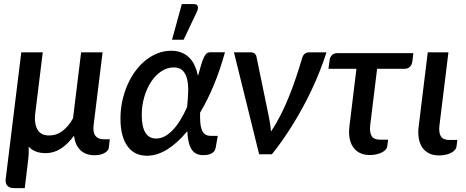

<svg xmlns="http://www.w3.org/2000/svg" viewBox="-20 -772 2333 961"><path d="M194 -510 155.5 -197Q151.5 -149.5 168.5 -121.8Q185.5 -94 226 -94Q263.5 -94 293.2 -116.8Q323 -139.5 345.5 -180L386 -510H493.5L448.5 -145Q444.5 -109 457.8 -92Q471 -75 497.5 -75H529.5L524.5 -32Q522.5 -17.5 503.2 -6.2Q484 5 452 5Q432.5 5 415.2 -0.8Q398 -6.5 384.5 -18.5Q371 -30.5 362.2 -49Q353.5 -67.5 350.5 -93Q320 -51 284.8 -28.2Q249.5 -5.5 208.5 -5.5Q180 -5.5 159 -13.8Q138 -22 123.5 -38Q124.5 -18 123.2 2.5Q122 23 119.5 40.5L104 169.5H50.5Q28 169.5 17 157.8Q6 146 8.5 124L86.5 -510Z M583 0ZM1059.5 -32.5Q1058 -26 1054.8 -19.5Q1051.5 -13 1044.5 -7.8Q1037.5 -2.5 1026.2 1Q1015 4.5 998 4.5Q977 4.5 962.5 -2.8Q948 -10 938.5 -25Q929 -40 924 -62.5Q919 -85 917.5 -115.5Q869 -56.5 817.8 -24.5Q766.5 7.5 715 7.5Q685.5 7.5 661.2 -3.8Q637 -15 619.5 -38.2Q602 -61.5 592.5 -96.2Q583 -131 583 -178.5Q583 -224 592.2 -266.8Q601.5 -309.5 618 -347.2Q634.5 -385 657.8 -416.5Q681 -448 709.2 -470.5Q737.5 -493 769.8 -505.5Q802 -518 837 -518Q867.5 -518 890.2 -508.2Q913 -498.5 929 -481.8Q945 -465 955.2 -442Q965.5 -419 971 -392.5L975.5 -407.5Q984.5 -441 991.2 -461.2Q998 -481.5 1004.5 -492.5Q1011 -503.5 1017.8 -507Q1024.5 -510.5 1033 -510.5H1106Q1082 -423 1050.5 -347Q1019 -271 981.5 -208Q981 -183 982.2 -162Q983.5 -141 989 -125.2Q994.5 -109.5 1005.2 -100.8Q1016 -92 1035 -92H1070ZM762 -78.5Q783.5 -78.5 804.2 -89.5Q825 -100.5 844.5 -120.8Q864 -141 882 -170.2Q900 -199.5 916.5 -236Q920.5 -274.5 921.8 -310.2Q923 -346 917 -373.8Q911 -401.5 895.2 -418Q879.5 -434.5 849.5 -434.5Q817 -434.5 788 -415.5Q759 -396.5 737.2 -364Q715.5 -331.5 702.5 -288Q689.5 -244.5 689.5 -195.5Q689.5 -137.5 707.8 -108Q726 -78.5 762 -78.5ZM841 -573 890 -751.5H951Q965.5 -751.5 969.5 -741.8Q973.5 -732 966.5 -715.5L899 -573Z M1614 -510Q1592 -441.5 1562.8 -373.2Q1533.5 -305 1498.2 -239.8Q1463 -174.5 1423.2 -113.8Q1383.5 -53 1341 0H1277L1151 -510H1236Q1247.5 -510 1254.8 -503.8Q1262 -497.5 1263.5 -489L1326 -186Q1333.5 -149 1336.5 -114Q1362.5 -152.5 1384.8 -196.5Q1407 -240.5 1426 -287.5Q1445 -334.5 1461.2 -382.8Q1477.5 -431 1491.5 -478.5Q1496 -496 1505.5 -503Q1515 -510 1525.5 -510Z M1630 -472.5Q1631.5 -485.5 1641.2 -495.8Q1651 -506 1668.5 -506H2049L2044 -464.5Q2041.5 -447 2031.2 -437.2Q2021 -427.5 2003.5 -427.5H1867.5L1833 -146Q1829 -110 1840 -91.5Q1851 -73 1881 -73H1922.5L1918.5 -41Q1917 -30 1909 -21.8Q1901 -13.5 1888.8 -7.8Q1876.5 -2 1861.5 1Q1846.5 4 1831 4Q1801.5 4 1780.5 -6.8Q1759.5 -17.5 1746.8 -36.5Q1734 -55.5 1729.5 -82Q1725 -108.5 1729 -140L1764 -427.5H1624Z M2121 -510H2224.5L2179.5 -144Q2175.5 -108.5 2186.5 -90Q2197.5 -71.5 2228 -71.5H2269L2265 -39.5Q2263.5 -28.5 2255.5 -20Q2247.5 -11.5 2235.5 -5.8Q2223.5 0 2208.2 3Q2193 6 2177.5 6Q2148 6 2127 -4.8Q2106 -15.5 2093.2 -34.5Q2080.5 -53.5 2076 -80.2Q2071.5 -107 2075.5 -138.5Z"/></svg>

Font: Lato Semibold
Style: Italic
Weight: 600
Italic angle: -7°
Designer: Lukasz Dziedzic
Foundry: tyPoland Lukasz Dziedzic
Version: Version 2.006; 2014-01-15